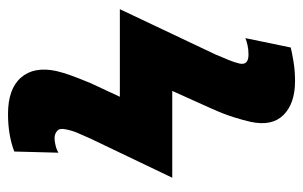

<svg xmlns="http://www.w3.org/2000/svg" viewBox="-162 -602 774 491"><g transform="rotate(-90 225.5 -357.0)"><path d="M263 10Q206 10 176.5 -19.5Q147 -49 159 -104Q163 -122 171 -147.5Q179 -173 193 -204L238 -304H16L116 -513Q124 -531 130.5 -546Q137 -561 140 -578Q143 -592 135.5 -598.5Q128 -605 117 -605Q110 -605 99 -602.5Q88 -600 80 -595L83 -708Q125 -724 179 -724Q243 -724 272 -691Q301 -658 289 -601Q285 -584 278.5 -565.5Q272 -547 258 -513L223 -438H447L331 -193Q323 -174 317 -159.5Q311 -145 308 -132Q303 -109 331 -109Q344 -109 355 -111.5Q366 -114 373 -117L349 -1Q337 2 313.5 6Q290 10 263 10Z"/></g></svg>

Font: Noto Sans Condensed ExtraBold
Style: Italic
Weight: 800
Width: 3
Italic angle: -12°
Designer: Monotype Design Team
Foundry: Monotype Imaging Inc.
Version: Version 2.013; ttfautohint (v1.8.4.7-5d5b)